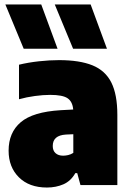

<svg xmlns="http://www.w3.org/2000/svg" viewBox="-20 -828 586 859"><path d="M190 11Q110.5 11 64.5 -34.8Q18.5 -80.5 18.5 -154Q18.5 -235 72.8 -281.2Q127 -327.5 251.5 -335L307.5 -338Q304.5 -373.5 282.2 -388.5Q260 -403.5 204.5 -403.5Q173.5 -403.5 136.2 -398.5Q99 -393.5 65 -384V-538.5Q106 -548.5 154 -553.8Q202 -559 244 -559Q336 -559 393.5 -535.8Q451 -512.5 478 -459Q505 -405.5 505 -314V0H340L325.5 -53.5H317Q297 -18 263.8 -3.5Q230.5 11 190 11ZM216 -175Q216 -154 228.5 -142.8Q241 -131.5 262.5 -131.5Q273 -131.5 285 -134.2Q297 -137 308 -144V-227.5L275 -226Q216 -222.5 216 -175ZM307 -610 225 -808H385.5L458.5 -610ZM86 -610 4 -808H164.5L237.5 -610Z"/></svg>

Font: Encode Sans Semi Condensed Black
Style: Regular
Weight: 900
Width: 4
Designer: Multiple Designers
Foundry: Impallari Type
Version: Version 3.000; ttfautohint (v1.8.3) -l 8 -r 50 -G 200 -x 14 